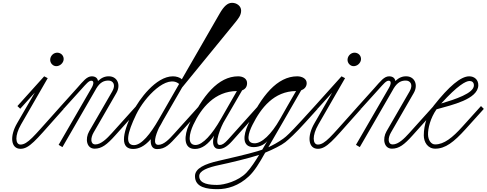

<svg xmlns="http://www.w3.org/2000/svg" viewBox="-20 -1039 3437 1356"><path d="M125 12C186 12 234 -50 372 -205L430 -270L410 -290L344 -216C223 -82 175 -18 125 -18C88 -18 83 -81 128 -159L317 -487L292 -500L103 -290L123 -271L226 -385L101 -169C47 -77 56 12 125 12ZM345 -647C329 -626 331 -596 353 -580C372 -565 402 -571 419 -593C436 -614 432 -643 412 -658C391 -673 362 -669 345 -647Z M648 11C698 11 735 -17 794 -83L962 -270L942 -290L770 -99C735 -60 693 -19 654 -19C617 -19 619 -65 641 -103L802 -382C835 -439 809 -498 752 -500C722 -501 698 -491 672 -467C669 -488 653 -500 628 -500C593 -500 567 -465 527 -420L410 -290L430 -271L553 -407C590 -448 607 -469 625 -469C644 -469 644 -447 625 -415L394 -16L421 0L655 -405L660 -414C688 -460 716 -470 746 -470C778 -470 800 -441 773 -394L610 -112C579 -58 592 11 648 11Z M920 13C956 13 998 -2 1045 -56C1041 -13 1056 14 1089 14C1149 14 1178 -20 1234 -81L1406 -270L1386 -290L1210 -95C1175 -56 1137 -16 1098 -16C1057 -16 1078 -83 1103 -137C1113 -153 1122 -170 1132 -189L1254 -400C1257 -405 1262 -413 1266 -421L1637 -875C1662 -906 1683 -930 1683 -964C1683 -997 1651 -1020 1617 -1019C1588 -1018 1562 -997 1530 -941L1264 -479C1250 -493 1224 -500 1201 -500C1080 -500 961 -333 923 -258C830 -75 837 13 920 13ZM926 -14C862 -14 877 -97 942 -231C1003 -357 1160 -518 1245 -446L1102 -197C1042 -92 979 -14 926 -14Z M1357 13C1406 13 1451 -20 1492 -81C1476 -28 1486 13 1526 13C1550 13 1579 3 1619 -42L1823 -270L1803 -290L1591 -54C1564 -24 1548 -15 1532 -15C1486 -15 1543 -152 1567 -189L1690 -401C1712 -409 1725 -426 1725 -452C1725 -483 1697 -500 1662 -500C1522 -500 1409 -364 1314 -157C1282 -86 1271 13 1357 13ZM1345 -157C1401 -277 1497 -395 1653 -396L1539 -197C1479 -92 1412 -15 1361 -15C1300 -15 1317 -97 1345 -157Z M1517 297C1585 297 1666 274 1738 206C1778 168 1811 114 1853 39C1907 17 1969 -14 1995 -35C2019 -54 2067 -97 2137 -175L2223 -270L2203 -290L2109 -187C2027 -98 2003 -76 1981 -60C1943 -33 1908 -14 1875 1L1985 -189C1992 -200 2031 -270 2039 -283L2107 -401C2129 -409 2146 -426 2146 -452C2146 -483 2114 -500 2079 -500C1939 -500 1826 -364 1731 -157C1699 -86 1686 0 1772 0C1819 0 1855 -24 1870 -46L1866 -40L1838 8L1832 18C1820 22 1809 26 1798 29C1733 49 1588 82 1523 97C1426 119 1357 150 1357 205C1357 286 1444 297 1517 297ZM1387 205C1387 167 1445 144 1531 126C1594 113 1744 77 1810 55C1785 96 1751 149 1720 181C1663 240 1564 267 1514 267C1464 267 1387 262 1387 205ZM1763 -157C1823 -277 1915 -395 2071 -396L2011 -292C2003 -277 1976 -230 1957 -197C1897 -91 1828 -25 1776 -27C1712 -29 1735 -101 1763 -157Z M2225 12C2286 12 2334 -50 2472 -205L2530 -270L2510 -290L2444 -216C2323 -82 2275 -18 2225 -18C2188 -18 2183 -81 2228 -159L2417 -487L2392 -500L2203 -290L2223 -271L2326 -385L2201 -169C2147 -77 2156 12 2225 12ZM2445 -647C2429 -626 2431 -596 2453 -580C2472 -565 2502 -571 2519 -593C2536 -614 2532 -643 2512 -658C2491 -673 2462 -669 2445 -647Z M2748 11C2798 11 2835 -17 2894 -83L3062 -270L3042 -290L2870 -99C2835 -60 2793 -19 2754 -19C2717 -19 2719 -65 2741 -103L2902 -382C2935 -439 2909 -498 2852 -500C2822 -501 2798 -491 2772 -467C2769 -488 2753 -500 2728 -500C2693 -500 2667 -465 2627 -420L2510 -290L2530 -271L2653 -407C2690 -448 2707 -469 2725 -469C2744 -469 2744 -447 2725 -415L2494 -16L2521 0L2755 -405L2760 -414C2788 -460 2816 -470 2846 -470C2878 -470 2900 -441 2873 -394L2710 -112C2679 -58 2692 11 2748 11Z M3054 11C3125 11 3185 -35 3268 -127L3397 -270L3377 -290L3246 -145C3176 -67 3116 -19 3053 -19C3024 -19 3004 -50 3003 -88C3002 -132 3019 -204 3063 -267C3173 -298 3355 -338 3358 -436C3359 -478 3328 -500 3294 -500C3234 -500 3151 -429 3044 -294C3001 -239 2973 -159 2973 -83C2973 -36 3000 11 3054 11ZM3096 -308C3212 -436 3270 -467 3296 -467C3311 -467 3327 -460 3327 -436C3327 -380 3193 -337 3096 -308Z"/></svg>

Font: Louise
Style: Regular
Weight: 400
Designer: Ange Degheest & Luna Delabre & Camille Depalle
Foundry: Velvetyne Type Foundry
Version: Version 1.000;FEAKit 1.0